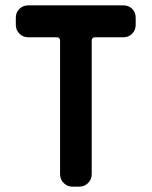

<svg xmlns="http://www.w3.org/2000/svg" viewBox="-20 -696 566 716"><path d="M486 -603Q486 -584 473 -570.5Q460 -557 440 -557H335Q322 -557 322 -544V-46Q322 -27 308.5 -13.5Q295 0 276 0H250Q231 0 217.5 -13.5Q204 -27 204 -46V-544Q204 -557 191 -557H85Q66 -557 52.5 -570.5Q39 -584 39 -603V-630Q39 -650 52.5 -663Q66 -676 85 -676H440Q460 -676 473 -663Q486 -650 486 -630Z"/></svg>

Font: Monomaniac One
Style: Regular
Weight: 400
Version: Version 1.000; ttfautohint (v1.8.3)